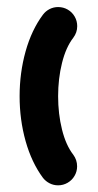

<svg xmlns="http://www.w3.org/2000/svg" viewBox="-20 -539 285 558"><path d="M204.1 -55.6Q204.1 -40.7 196.7 -28Q189.3 -15.2 176.5 -7.8Q163.7 -0.4 148.9 -0.4Q135.6 -0.4 124.1 -6.3Q112.6 -12.2 104.8 -22.2Q71.9 -66.7 54.4 -128.9Q37 -191.1 37 -259.3Q37 -327.4 54.4 -389.8Q71.9 -452.2 104.8 -496.3Q112.6 -506.7 124.1 -512.6Q135.6 -518.5 148.9 -518.5Q164.1 -518.5 176.9 -511.1Q189.6 -503.7 197 -490.9Q204.4 -478.1 204.4 -463Q204.4 -444.4 193 -429.3Q171.5 -401.5 160.2 -355.9Q148.9 -310.4 148.9 -259.3Q148.9 -208.1 160.2 -162.6Q171.5 -117 193 -89.3Q204.1 -74.1 204.1 -55.6Z"/></svg>

Font: 26F Galaxy Sans Black
Style: Regular
Weight: 900
Designer: C₂₉H₂₅N₃O₅
Version: Version 1.100